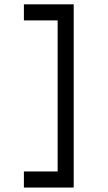

<svg xmlns="http://www.w3.org/2000/svg" viewBox="-20 -779 490 875"><path d="M88.9 -759.3H315.9V75.7H88.9V2.4H242.7V-686H88.9Z"/></svg>

Font: Anka/Coder Narrow
Style: Regular
Weight: 400
Width: 3
Monospace: yes
Version: Version 001.100